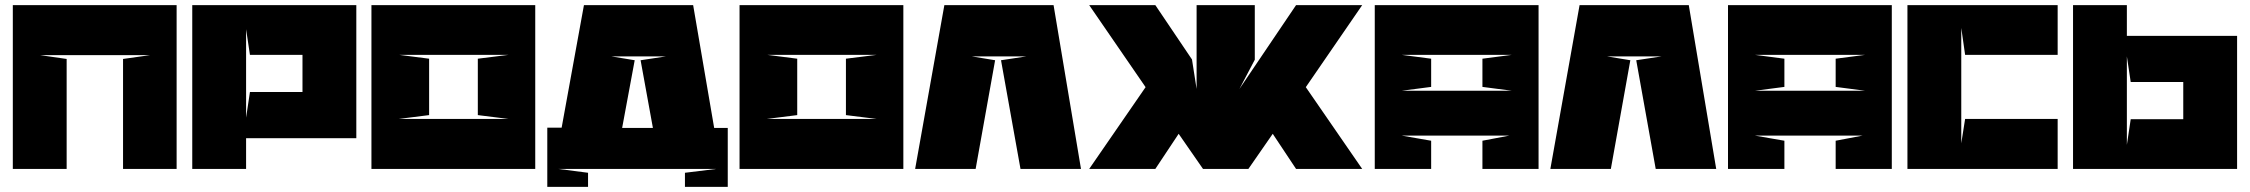

<svg xmlns="http://www.w3.org/2000/svg" viewBox="-20 -659 8776 749"><path d="M136 -444 240 -429V0H30V-639H669V0H460V-429L566 -444H136Z M940 -545V-200L955 -300H1143H1160V-445H1143H955L940 -545ZM940 -120V0H730V-639H1370V-120H940Z M1537 -445 1654 -430V-210L1535 -195H1964L1844 -210V-430L1964 -445ZM2068 0H1429V-639H2068Z M2115 70V-161H2171L2258 -639H2684L2766 -160H2819V70H2652V15L2774 0H2158L2274 15V70ZM2456 -424 2407 -160H2527L2479 -424L2578 -439H2365Z M2973 -445 3090 -430V-210L2971 -195H3400L3280 -210V-430L3400 -445ZM3504 0H2865V-639H3504Z M3771 -439 3862 -424 3786 0H3550L3664 -639H4090L4197 0H3961L3885 -424L3984 -439H3771Z M4229 -639H4487L4630 -427L4648 -312V-426V-639H4875V-426L4815 -312L5036 -639H5294L5074 -319L5294 0H5036L4945 -137L4850 0H4673L4578 -137L4487 0H4229L4449 -319Z M5563 -430V-320L5448 -305H5878L5763 -320V-430L5878 -445H5448ZM5982 -639V0H5763V-110L5868 -130H5448L5563 -110V0H5343V-639Z M6249 -439 6340 -424 6264 0H6028L6142 -639H6568L6675 0H6439L6363 -424L6462 -439H6249Z M6941 -430V-320L6826 -305H7256L7141 -320V-430L7256 -445H6826ZM7360 -639V0H7141V-110L7246 -130H6826L6941 -110V0H6721V-639Z M7631 -550V-100L7646 -195H8007V0H7421V-639H8007V-445H7646L7631 -550Z M8277 -94 8292 -194H8480H8497V-339H8480H8292L8277 -439ZM8277 -519H8707V0H8067V-639H8277Z"/></svg>

Font: Banana Brick
Style: Regular
Weight: 400
Designer: artmaker
Foundry: artmaker
Version: Version 4.000 2011 initial release